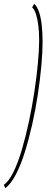

<svg xmlns="http://www.w3.org/2000/svg" viewBox="-87 -770 269 1010"><path d="M137 -550Q137 -495 130.5 -423.5Q124 -352 112 -273Q100 -194 82.5 -116Q65 -38 43.5 30.5Q22 99 -4 148.5Q-30 198 -59 220L-67 202Q-41 185 -17 136.5Q7 88 27.5 19Q48 -50 65 -129.5Q82 -209 94 -288.5Q106 -368 112.5 -438.5Q119 -509 119 -558Q119 -602 114.5 -637Q110 -672 102 -696.5Q94 -721 82 -731L93 -750Q107 -738 117 -710.5Q127 -683 132 -642.5Q137 -602 137 -550Z"/></svg>

Font: Georama
Style: Italic
Weight: 400
Width: 2
Italic angle: -9°
Designer: Jean-Baptiste Levee
Foundry: Production Type
Version: Version 1.000